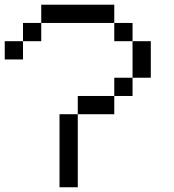

<svg xmlns="http://www.w3.org/2000/svg" viewBox="-20 -789 732 809"><path d="M307.7 -307.7V0H230.8V-307.7ZM461.5 -384.6V-307.7H307.7V-384.6ZM538.5 -461.5V-384.6H461.5V-461.5ZM538.5 -615.4H615.4V-461.5H538.5ZM538.5 -384.6ZM0 -538.5V-615.4H76.9V-538.5ZM76.9 -615.4V-692.3H153.8V-615.4ZM461.5 -615.4V-692.3H538.5V-615.4ZM153.8 -692.3V-769.2H461.5V-692.3Z"/></svg>

Font: Mintsoda - Lime Green 13x16
Style: Regular
Weight: 400
Designer: Mintsoda-15
Version: Version 1.0